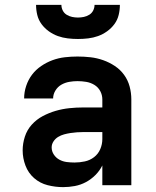

<svg xmlns="http://www.w3.org/2000/svg" viewBox="-20 -760 640 788"><path d="M239 8Q207 8 175.5 0Q144 -8 120 -29Q96 -50 84.5 -80.5Q73 -111 73 -143Q73 -171 82 -199Q91 -227 110.5 -248.5Q130 -270 155.5 -283.5Q181 -297 208.5 -305Q236 -313 264.5 -316Q293 -319 322 -319H400V-352Q400 -370 391.5 -386Q383 -402 367.5 -411.5Q352 -421 334 -424Q316 -427 298 -427Q281 -427 264 -424Q247 -421 232 -412.5Q217 -404 207.5 -388.5Q198 -373 198 -356H79Q79 -356 79 -356Q79 -356 79 -356Q79 -382 87.5 -407.5Q96 -433 111.5 -453.5Q127 -474 149 -489Q171 -504 195.5 -513Q220 -522 246 -525Q272 -528 298 -528Q325 -528 351.5 -525Q378 -522 403.5 -513Q429 -504 451.5 -489Q474 -474 489.5 -452.5Q505 -431 512 -405Q519 -379 519 -352V0H400V-81Q389 -59 371.5 -41.5Q354 -24 332.5 -12.5Q311 -1 287 3.5Q263 8 239 8ZM286 -93Q307 -93 328 -97.5Q349 -102 366 -115Q383 -128 391.5 -148Q400 -168 400 -189V-218H322Q309 -218 295.5 -217Q282 -216 269 -214Q256 -212 243 -208.5Q230 -205 218.5 -198Q207 -191 199.5 -179.5Q192 -168 192 -155Q192 -139 201 -125.5Q210 -112 224 -104.5Q238 -97 254 -95Q270 -93 286 -93ZM300 -600Q279 -600 258 -602.5Q237 -605 217.5 -612Q198 -619 180.5 -631.5Q163 -644 150.5 -661Q138 -678 133 -698.5Q128 -719 128 -740H232Q232 -728 237.5 -717Q243 -706 253.5 -699.5Q264 -693 276 -690.5Q288 -688 300 -688Q312 -688 324 -690.5Q336 -693 346.5 -699.5Q357 -706 362.5 -717Q368 -728 368 -740H472Q472 -719 467 -698.5Q462 -678 449.5 -661Q437 -644 419.5 -631.5Q402 -619 382.5 -612Q363 -605 342 -602.5Q321 -600 300 -600Z"/></svg>

Font: Iosevka Custom Extended
Style: Bold
Weight: 700
Width: 7
Monospace: yes
Designer: Belleve Invis
Foundry: Belleve Invis
Version: Version 11.2.4; ttfautohint (v1.8.4)